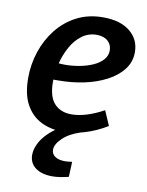

<svg xmlns="http://www.w3.org/2000/svg" viewBox="-86 -605 682 889"><g transform="rotate(10 255.0 -160.0)"><path d="M233 11Q177 11 131.5 -11.5Q86 -34 59.5 -82Q33 -130 33 -207Q33 -271 53 -331Q73 -391 111 -439Q149 -487 203.5 -515Q258 -543 327 -543Q408 -543 453.5 -506Q499 -469 499 -409Q499 -363 471.5 -327.5Q444 -292 397 -267.5Q350 -243 292 -231Q234 -219 172 -219Q162 -219 153 -219Q144 -219 136 -220L143 -299Q154 -298 165.5 -297Q177 -296 189 -296Q224 -296 258.5 -302.5Q293 -309 321 -321.5Q349 -334 366 -353Q383 -372 383 -397Q383 -424 364 -441Q345 -458 311 -458Q273 -458 242.5 -435.5Q212 -413 191.5 -376Q171 -339 160 -295.5Q149 -252 149 -209Q149 -139 178.5 -107Q208 -75 259 -75Q293 -75 331.5 -87Q370 -99 410 -121L440 -52Q389 -21 336 -5Q283 11 233 11ZM222 223Q171 223 142 201Q113 179 113 141Q113 111 131.5 78.5Q150 46 187.5 16.5Q225 -13 282 -33L317 0Q264 17 234 46Q204 75 204 101Q204 121 221 132.5Q238 144 268 144Q275 144 283.5 143Q292 142 301 141L298 212Q277 217 258.5 220Q240 223 222 223Z"/></g></svg>

Font: Bitter Thin SemiBold
Style: Italic
Weight: 600
Italic angle: -9°
Version: Version 2.002